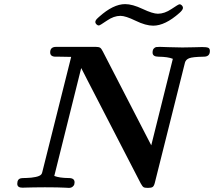

<svg xmlns="http://www.w3.org/2000/svg" viewBox="-20 -914 1041 934"><path d="M64 -20Q64 -43.9 83 -46.9Q85.9 -47.9 109.4 -48.3Q132.8 -48.8 152.8 -53Q172.9 -57.1 180.2 -64.9Q185.1 -70.8 186 -78.1L326.2 -637.2Q317.4 -637.2 298.6 -637.7Q279.8 -638.2 271 -638.2H251Q224.1 -638.2 224.1 -659.2Q224.1 -686 252.9 -686H445.8Q460 -686 466.6 -682.1Q473.1 -678.2 480 -664.1L715.8 -207L820.8 -627.9Q796.9 -637.7 751 -638.2Q722.2 -638.2 722.2 -658.2Q722.2 -671.4 728 -677.7Q733.9 -684.1 740 -685.1Q746.1 -686 757.8 -686Q763.7 -686 799.3 -684.6Q835 -683.1 867.2 -683.1Q892.1 -683.1 924.1 -684.1Q956.1 -685.1 963.9 -685.1Q984.9 -685.1 992.9 -681.6Q1001 -678.2 1001 -666Q1001 -638.2 971.2 -638.2H969.2Q916 -637.2 899.9 -630.6Q883.8 -624 879.9 -609.9Q877.9 -601.1 873 -582.5Q868.2 -564 866.2 -555.2L732.9 -23.9Q729 -8.8 722.4 -4.4Q715.8 0 700.2 0H699.2Q684.1 0 678.5 -3.4Q672.9 -6.8 665 -21L403.8 -526.9Q401.9 -530.8 391.4 -551.3Q380.9 -571.8 375 -583L244.1 -58.1Q269 -48.3 314 -47.9H314.9Q342.8 -47.9 342.8 -26.9Q342.8 -22 341.3 -16.6Q339.8 -11.2 333 -5.6Q326.2 0 314.9 0Q311 0 297.1 -1Q283.2 -2 257.1 -2.4Q231 -2.9 198.2 -2.9Q169.4 -2.9 144.8 -2.4Q120.1 -2 106 -1.5Q91.8 -1 88.9 -1Q64 -1 64 -20ZM443.8 -807.1Q443.8 -811 446 -814.9Q448.2 -818.8 450.2 -821Q452.1 -823.2 456.5 -827.1Q460.9 -831.1 461.9 -832Q530.8 -894 588.9 -894Q624 -894 673.6 -870.6Q723.1 -847.2 748 -847.2Q780.3 -847.2 814.2 -870.1Q848.1 -893.1 853 -893.1Q859.9 -893.1 865 -887.5Q870.1 -881.8 870.1 -876Q870.1 -866.2 853 -851.1Q783.2 -789.1 725.1 -789.1Q689 -789.1 639.9 -813Q590.8 -836.9 565.9 -836.9Q533.7 -836.9 499.8 -813.5Q465.8 -790 460.9 -790Q455.1 -790 449.5 -795.2Q443.8 -800.3 443.8 -807.1Z"/></svg>

Font: CMU Serif
Style: BoldItalic
Weight: 700
Italic angle: -14.04°
Version: Version 0.7.0